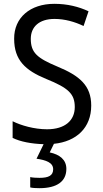

<svg xmlns="http://www.w3.org/2000/svg" viewBox="-20 -837 541 1004"><path d="M327 46C327 -2 292 -29 240 -40L262 -85C380 -97 457 -169 457 -285C457 -390 396 -441 280 -489C175 -533 141 -561 141 -634C141 -696 184 -738 265 -738C319 -738 371 -723 417 -701L443 -778C392 -802 332 -817 264 -817C138 -817 53 -745 54 -634C54 -523 112 -469 222 -424C338 -377 371 -346 371 -277C371 -208 321 -161 226 -161C159 -161 90 -181 46 -203V-116C86 -96 145 -85 208 -83L171 -7C220 0 258 13 258 48C258 81 234 93 187 93C170 93 150 92 138 89V143C149 146 167 147 186 147C279 147 327 111 327 46Z"/></svg>

Font: Noto Sans Kannada UI SemiCondensed SemiBold
Style: Regular
Weight: 600
Width: 4
Designer: Jelle Bosma - Monotype Design Team
Foundry: Monotype Imaging Inc.
Version: Version 2.006